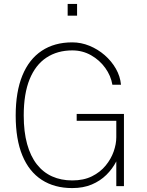

<svg xmlns="http://www.w3.org/2000/svg" viewBox="-20 -949 747 979"><path d="M348.5 10Q257.5 10 192.8 -32Q128 -74 94 -156.2Q60 -238.5 60 -360Q60 -480.5 94 -563.8Q128 -647 192.8 -690Q257.5 -733 348.5 -733Q393.5 -733 436.2 -715.5Q479 -698 513.8 -667.8Q548.5 -637.5 570.8 -598.8Q593 -560 597 -517H553Q545.5 -562.5 516.8 -602.5Q488 -642.5 444.5 -667.2Q401 -692 348.5 -692Q272.5 -692 216.8 -655.2Q161 -618.5 131 -544.8Q101 -471 101 -360Q101 -277 118.2 -214.8Q135.5 -152.5 167.8 -111.2Q200 -70 245.8 -49.5Q291.5 -29 348.5 -29Q406.5 -29 448.8 -50Q491 -71 518.5 -104.5Q546 -138 559.5 -176.2Q573 -214.5 573 -249V-333H371V-368H612V0H573V-126Q553.5 -88 522.2 -57.2Q491 -26.5 447.8 -8.2Q404.5 10 348.5 10ZM325 -869V-929H373V-869Z"/></svg>

Font: Public Sans Thin Thin
Style: Regular
Weight: 250
Version: Version 2.001